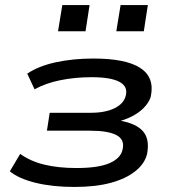

<svg xmlns="http://www.w3.org/2000/svg" viewBox="-20 -732 683 761"><path d="M275 9Q188 9 121 -7.5Q54 -24 19 -53L60 -122Q100 -93 155.5 -79.5Q211 -66 283 -66Q370 -66 414.5 -85.5Q459 -105 466 -140Q475 -179 441.5 -196.5Q408 -214 337 -214H166L177 -285H340Q398 -285 435 -303.5Q472 -322 479 -355Q487 -390 452.5 -408Q418 -426 343 -426Q277 -426 218.5 -414Q160 -402 117 -378L88 -440Q132 -470 200.5 -485Q269 -500 350 -500Q478 -500 535.5 -463Q593 -426 578 -351Q574 -333 557.5 -313Q541 -293 515 -277.5Q489 -262 455 -252L454 -254Q519 -243 546.5 -212Q574 -181 563 -122Q554 -84 517 -54Q480 -24 419.5 -7.5Q359 9 275 9ZM441 -608 458 -712H566L550 -608ZM210 -608 227 -712H335L319 -608Z"/></svg>

Font: Nunito Sans 10pt Expanded Medium
Style: Italic
Weight: 500
Width: 7
Italic angle: -9°
Designer: Vernon Adams
Foundry: Vernon Adams
Version: Version 3.101;gftools[0.9.27]